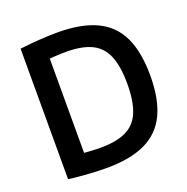

<svg xmlns="http://www.w3.org/2000/svg" viewBox="-133 -864 973 998"><g transform="rotate(-20 354.0 -365.0)"><path d="M289 10Q248 10 192.5 6.5Q137 3 81 -4V-726Q137 -733 192.5 -736.5Q248 -740 289 -740Q421 -740 504.5 -700.5Q588 -661 627.5 -578Q667 -495 667 -365Q667 -235 627.5 -152Q588 -69 504.5 -29.5Q421 10 289 10ZM297 -100Q385 -100 438.5 -126Q492 -152 516 -210.5Q540 -269 540 -365Q540 -461 516 -519.5Q492 -578 438.5 -604Q385 -630 297 -630Q268 -630 230 -627.5Q192 -625 147 -620L206 -683V-47L147 -110Q192 -105 230 -102.5Q268 -100 297 -100Z"/></g></svg>

Font: M PLUS 2 SemiBold
Style: Regular
Weight: 600
Designer: Coji Morishita
Foundry: UNDERFOREST DESIGN
Version: Version 1.001